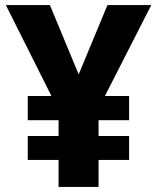

<svg xmlns="http://www.w3.org/2000/svg" viewBox="-20 -827 618 754"><path d="M289 -535 402 -807H574L392 -450H487V-355H367V-293H487V-199H367V-93H210V-199H89V-293H210V-355H89V-450H182L3 -807H176Z"/></svg>

Font: Noto Sans Kannada UI ExtraBold
Style: Regular
Weight: 800
Designer: Jelle Bosma - Monotype Design Team
Foundry: Monotype Imaging Inc.
Version: Version 2.005; ttfautohint (v1.8.4.7-5d5b)